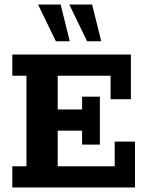

<svg xmlns="http://www.w3.org/2000/svg" viewBox="-20 -822 643 842"><path d="M34 0V-93H96V-490H34V-583H554V-387H465V-490H233V-342H340V-398H418V-188H340V-249H233V-93H483V-201H572V0ZM362 -641 284 -802H384L424 -641ZM225 -641 147 -802H246L286 -641Z"/></svg>

Font: Rokkitt SemiBold
Style: Bold
Weight: 700
Version: Version 3.103